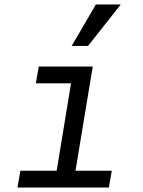

<svg xmlns="http://www.w3.org/2000/svg" viewBox="-20 -837 640 857"><path d="M58 0 71 -75H233L297 -465H140L153 -540H394L317 -75H479L466 0ZM519 -817 373 -632H300L408 -817Z"/></svg>

Font: CommitMono
Style: Italic
Weight: 400
Monospace: yes
Designer: Eigil Nikolajsen
Foundry: Eigil Nikolajsen
Version: Version 1.143